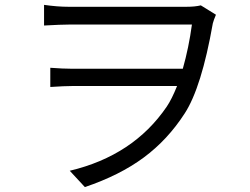

<svg xmlns="http://www.w3.org/2000/svg" viewBox="-20 -721 1017 781"><path d="M159.2 -701.2Q213.9 -693.4 258.8 -693.4H738.3Q773.4 -693.4 796.9 -699.2L858.4 -661.1Q849.6 -640.6 845.7 -626Q799.8 -365.2 731.4 -259.8Q662.1 -152.3 564.5 -80.1Q466.8 -7.8 325.2 40L263.7 -26.4Q522.5 -87.9 658.2 -287.1Q678.7 -317.4 700.2 -371.1H273.4Q243.2 -371.1 184.6 -367.2V-445.3Q237.3 -441.4 271.5 -441.4H723.6Q748 -527.3 760.7 -621.1H259.8Q229.5 -621.1 159.2 -617.2Z"/></svg>

Font: Min Sans
Style: Regular
Weight: 400
Designer: Jinseong-Kim, NotoSansCJK, Nunito
Foundry: Jinseong-Kim
Version: Version 1.400;Glyphs 3.1.2 (3151)